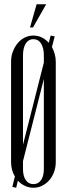

<svg xmlns="http://www.w3.org/2000/svg" viewBox="-20 -874 313 902"><path d="M32 -584Q32 -610 40.5 -632Q49 -654 63 -671Q77 -688 96 -697.5Q115 -707 137 -707Q158 -707 176.5 -698Q195 -689 209 -673L218 -707L237 -703L224 -653Q232 -638 237 -620.5Q242 -603 242 -584V-113Q242 -88 234 -66Q226 -44 211.5 -27.5Q197 -11 178 -1.5Q159 8 137 8Q116 8 97 -1Q78 -10 64 -25L56 8L38 4L50 -45Q32 -74 32 -113ZM88 -194 186 -580V-613Q186 -649 173 -669.5Q160 -690 137 -690Q114 -690 101 -669.5Q88 -649 88 -613ZM88 -80Q88 -47 101 -28Q114 -9 137 -9Q160 -9 173 -28Q186 -47 186 -80V-503L88 -117ZM121 -745 152 -854H197L135 -745Z"/></svg>

Font: Moniqa Cond Heading
Style: Regular
Weight: 400
Width: 3
Designer: Rajesh Rajput
Foundry: Rajesh Rajput
Version: Version 1.000